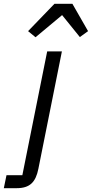

<svg xmlns="http://www.w3.org/2000/svg" viewBox="-107 -785 481 1005"><path d="M178 -765 40 -622 79 -590 218 -706 311 -591 354 -622 272 -765ZM-87 200H-20C50 200 80 168 94 98L217 -516H140L10 132H-73Z"/></svg>

Font: LVC Sans
Style: Italic
Weight: 400
Italic angle: -11.31°
Designer: Mike Abbink, Paul van der Laan, Pieter van Rosmalen
Foundry: Bold Monday
Version: Version 3.0